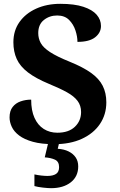

<svg xmlns="http://www.w3.org/2000/svg" viewBox="-20 -744 626 1004"><path d="M264 10Q197 10 152 -2.5Q107 -15 80 -35.5Q53 -56 41.5 -81Q30 -106 30 -130Q30 -164 46 -184.5Q62 -205 88 -214Q114 -223 143 -223Q143 -166 160.5 -127.5Q178 -89 209 -69.5Q240 -50 280 -50Q339 -50 371.5 -81Q404 -112 404 -158Q404 -192 385.5 -216.5Q367 -241 330 -261.5Q293 -282 237 -305Q167 -334 126 -365.5Q85 -397 67.5 -435.5Q50 -474 50 -523Q50 -584 82 -629Q114 -674 169.5 -699Q225 -724 295 -724Q369 -724 416 -708.5Q463 -693 485.5 -667Q508 -641 508 -608Q508 -573 477.5 -549Q447 -525 385 -525Q385 -553 374.5 -585Q364 -617 341 -640Q318 -663 279 -663Q239 -663 209.5 -639.5Q180 -616 180 -571Q180 -543 193 -519Q206 -495 242 -471.5Q278 -448 345 -421Q414 -393 456 -363Q498 -333 517 -295.5Q536 -258 536 -209Q536 -145 502.5 -95.5Q469 -46 408 -18Q347 10 264 10ZM247 240Q231 240 204.5 237Q178 234 160 229V168Q178 172 196.5 174Q215 176 228 176Q257 176 273 165.5Q289 155 289 130Q289 101 267.5 91Q246 81 214 78.8L235 -9H292L282 34Q315 36 339 48Q363 60 376 79.5Q389 99 389 126Q389 179 350 209.5Q311 240 247 240Z"/></svg>

Font: Noto Serif Armenian
Style: Regular
Weight: 400
Designer: Monotype Design Team
Foundry: Monotype Imaging Inc.
Version: Version 2.007